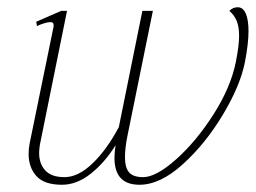

<svg xmlns="http://www.w3.org/2000/svg" viewBox="-20 -500 706 530"><path d="M666 -414Q666 -380 656 -328Q643 -263 595 -183Q547 -103 484.5 -46.5Q422 10 365 10Q296 10 296 -64Q296 -80 299 -99Q269 -51 230.5 -20.5Q192 10 151 10Q102 10 80.5 -14Q59 -38 59 -75Q59 -90 62 -105L128 -427V-431Q128 -439 119 -439Q112 -439 101 -435.5Q90 -432 82 -428L80 -440L149 -470H165L90 -100Q88 -86 88 -78Q88 -48 105 -29.5Q122 -11 158 -11Q196 -11 235.5 -49Q275 -87 308 -149L373 -470H402L332 -126Q325 -92 325 -66Q325 -37 336.5 -24Q348 -11 375 -11Q411 -11 466.5 -60.5Q522 -110 569.5 -184.5Q617 -259 631 -329Q640 -374 640 -401Q640 -426 633.5 -442Q627 -458 613 -470Q623 -480 636 -480Q651 -480 658.5 -462.5Q666 -445 666 -414Z"/></svg>

Font: Taviraj Thin
Style: Italic
Weight: 250
Italic angle: -12°
Designer: Katatrad Team
Foundry: CadsonDemak
Version: Version 1.001